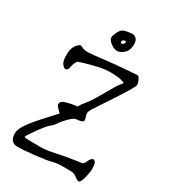

<svg xmlns="http://www.w3.org/2000/svg" viewBox="-206 -947 937 1058"><g transform="rotate(30 262.5 -418.0)"><path d="M332 -841.8Q354.5 -832 354.5 -800.3Q354.5 -768.6 341.8 -751.5Q329.1 -734.4 313.5 -727.5Q297.9 -720.7 292 -720.7Q286.1 -720.7 273.4 -724.1Q260.7 -727.5 243.7 -742.2Q226.6 -756.8 226.6 -769.5Q226.6 -782.2 236.8 -803.7Q247.1 -825.2 258.3 -832Q269.5 -838.9 283.2 -840.8Q296.9 -842.8 305.2 -844.2Q313.5 -845.7 317.9 -845.7Q322.3 -845.7 332 -841.8ZM306.6 -792Q286.1 -791 285.6 -779.8Q285.2 -768.6 291.5 -768.6Q297.9 -768.6 303.2 -773.9Q308.6 -779.3 308.6 -785.6Q308.6 -792 306.6 -792ZM477.5 -138.7Q498 -138.7 498 -86.9Q498 -74.2 490.2 -38.1Q481.4 -2.9 472.7 4.9Q469.7 6.8 465.8 6.8Q457 6.8 446.3 -2Q428.7 -15.6 418.9 -18.1Q409.2 -20.5 389.6 -20.5H342.8Q314.5 -20.5 284.7 -12.7Q254.9 -4.9 184.1 2.9Q113.3 10.7 80.1 10.7Q30.3 9.8 30.3 -46.9Q30.3 -72.3 54.2 -107.9Q78.1 -143.6 136.7 -207L189.5 -264.6L170.9 -283.2Q160.2 -294.9 158.2 -299.8Q157.2 -301.8 157.2 -304.7Q157.2 -305.7 157.2 -306.6Q157.2 -311.5 160.2 -317.4Q164.1 -329.1 200.7 -337.9Q237.3 -346.7 248.5 -346.7Q259.8 -346.7 259.8 -352.5Q259.8 -358.4 285.2 -389.2Q310.5 -419.9 349.1 -489.3Q387.7 -558.6 399.4 -570.3Q410.2 -582 410.2 -585.9Q410.2 -589.8 385.3 -595.7Q360.4 -601.6 317.9 -601.6Q275.4 -601.6 203.6 -582.5Q131.8 -563.5 127.9 -557.6Q116.2 -536.1 113.3 -518.6Q112.3 -501 101.6 -494.1Q98.6 -492.2 94.7 -492.2Q85.9 -492.2 75.2 -504.9Q60.5 -519.5 60.5 -559.6Q60.5 -559.6 60.5 -564.5Q60.5 -564.5 60.5 -567.4Q60.5 -613.3 86.9 -637.7Q94.7 -645.5 99.6 -647.5Q100.6 -647.5 101.6 -647.5Q108.4 -647.5 119.1 -641.6Q131.8 -634.8 153.3 -634.8Q174.8 -634.8 251 -644Q327.1 -653.3 387.7 -657.2L456.1 -662.1Q463.9 -662.1 472.7 -643.6Q480.5 -628.9 480.5 -617.2Q480.5 -617.2 480.5 -611.3Q478.5 -597.7 413.6 -497.6Q348.6 -397.5 331.1 -372.1Q319.3 -353.5 319.3 -339.8Q319.3 -333 321.3 -329.1Q328.1 -310.5 328.1 -298.8Q328.1 -292 314 -287.6Q299.8 -283.2 285.6 -283.2Q271.5 -283.2 244.1 -255.9Q216.8 -228.5 206.5 -211.4Q196.3 -194.3 179.7 -182.1Q163.1 -169.9 125 -117.2Q86.9 -64.5 86.9 -56.6Q86.9 -52.7 123 -52.2Q159.2 -51.8 193.8 -51.8Q228.5 -51.8 284.7 -64.5Q340.8 -77.1 387.2 -83Q433.6 -88.9 439.5 -92.3Q445.3 -95.7 455.1 -117.2Q464.8 -138.7 477.5 -138.7Z"/></g></svg>

Font: Drukaatie burti
Style: Light
Weight: 300
Version: Version 0.14